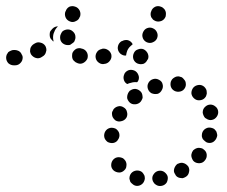

<svg xmlns="http://www.w3.org/2000/svg" viewBox="-45 -586 741 626"><path d="M502 -9Q501 -14 498 -18Q495 -22 491 -25Q487 -28 482 -29Q477 -30 472 -29Q462 -27 456 -18Q450 -10 452 0Q453 5 456 9Q459 14 463 16Q467 19 472 20Q477 21 481 20H482Q492 18 498 10Q503 1 502 -9ZM426 2Q428 -3 427 -8Q427 -13 424 -17Q422 -21 418 -25Q414 -28 410 -29Q400 -32 390 -27Q381 -22 378 -12Q377 -8 377 -3Q378 2 380 7Q383 11 387 14Q390 17 395 19Q405 22 414 17Q423 12 426 2ZM569 -43Q566 -47 562 -50Q558 -53 554 -54Q549 -56 544 -55Q539 -54 535 -52H534Q526 -46 523 -36Q520 -26 526 -18Q528 -13 532 -10Q536 -7 541 -6Q546 -5 550 -5Q555 -6 560 -9Q569 -14 571 -24Q574 -34 569 -43ZM322 -34Q328 -26 339 -24Q349 -22 357 -28Q361 -31 364 -35Q367 -40 367 -44Q368 -49 367 -54Q366 -59 363 -63Q360 -67 356 -70Q352 -72 347 -73Q342 -74 337 -73Q332 -72 328 -69Q320 -63 318 -53Q316 -42 322 -34ZM620 -98Q616 -102 611 -103Q606 -104 601 -104Q596 -103 592 -101Q587 -98 584 -95V-94Q581 -91 580 -86Q578 -81 579 -76Q580 -71 582 -67Q584 -62 588 -59Q596 -53 607 -54Q617 -55 623 -63Q630 -71 629 -82Q628 -92 620 -98ZM299 -130Q302 -126 306 -123Q310 -121 315 -120Q320 -119 325 -120Q330 -121 334 -124Q338 -127 340 -131Q343 -135 344 -140Q345 -145 344 -150Q343 -155 340 -159Q337 -163 333 -166Q329 -168 324 -169Q314 -171 305 -165Q297 -159 295 -149Q294 -144 295 -139Q296 -134 299 -130ZM660 -158Q657 -162 654 -165Q650 -168 645 -169Q635 -172 626 -167Q617 -162 614 -152Q613 -147 613 -142Q614 -137 616 -133Q619 -129 623 -126Q627 -122 631 -121Q641 -118 650 -123Q659 -129 662 -139Q664 -143 663 -148Q662 -153 660 -158ZM324 -227Q321 -223 320 -218Q320 -213 321 -208Q322 -204 325 -200Q328 -196 332 -193Q341 -188 351 -191Q361 -193 367 -202Q372 -211 369 -221Q367 -231 358 -236Q349 -242 339 -239Q329 -236 324 -228ZM641 -245Q631 -245 623 -237Q616 -230 616 -220Q616 -218 616 -217Q616 -216 617 -215V-214Q618 -210 621 -205Q623 -201 628 -199Q632 -196 637 -195Q642 -194 646 -195Q656 -197 662 -206Q668 -215 666 -225Q664 -234 657 -239Q650 -245 641 -245ZM370 -274Q369 -269 370 -264Q372 -259 375 -255Q381 -247 391 -246Q402 -245 410 -251Q414 -254 416 -258Q419 -263 420 -267Q420 -272 419 -277Q418 -282 415 -286Q408 -294 398 -296Q388 -297 380 -291H379Q376 -288 373 -283Q371 -279 370 -274ZM621 -303Q613 -310 603 -309Q592 -308 585 -300Q579 -292 579 -282Q580 -272 588 -265Q596 -258 606 -259Q617 -260 623 -267Q627 -271 628 -276Q630 -281 629 -286Q629 -291 627 -295Q625 -299 621 -303ZM454 -328Q444 -325 439 -316Q434 -307 437 -297Q440 -287 449 -282Q459 -278 468 -280H469Q478 -283 483 -293Q488 -302 485 -312Q483 -321 473 -326Q464 -331 454 -328ZM520 -331Q516 -328 514 -324Q511 -319 511 -314Q510 -304 516 -296Q523 -288 533 -287Q544 -286 552 -292Q560 -299 561 -309Q561 -314 560 -319Q558 -324 555 -327Q552 -331 548 -334Q543 -336 538 -337Q533 -337 529 -336Q524 -334 520 -331ZM360 -343V-344Q364 -353 374 -357Q383 -360 393 -356Q402 -352 406 -342Q410 -333 406 -323Q405 -323 405 -323Q405 -322 405 -322Q404 -321 404 -320Q403 -319 402 -318Q402 -318 401 -318Q391 -319 382 -316Q376 -315 370 -312Q362 -316 359 -325Q356 -335 360 -343ZM29 -399Q29 -404 26 -408Q24 -413 21 -416Q17 -420 13 -421Q8 -423 3 -423Q2 -423 0 -423Q-5 -423 -9 -421Q-14 -419 -18 -416Q-21 -412 -23 -408Q-25 -403 -25 -398Q-25 -388 -18 -380Q-10 -373 0 -373Q2 -373 4 -373Q15 -373 22 -381Q29 -388 29 -399ZM403 -379Q413 -375 423 -378Q432 -382 436 -392H437Q441 -401 437 -411Q433 -420 424 -425Q415 -429 405 -425Q395 -422 391 -412Q387 -403 390 -393Q394 -383 403 -379ZM318 -408Q315 -418 307 -423Q298 -429 288 -427L286 -426Q276 -424 271 -416Q265 -407 267 -397Q269 -387 278 -381Q287 -375 297 -378H298Q308 -380 314 -389Q320 -397 318 -408ZM240 -395Q243 -405 239 -414Q234 -424 224 -427Q224 -427 223 -427Q214 -431 204 -427Q195 -422 191 -413Q190 -408 190 -403Q190 -398 192 -393Q194 -389 198 -386Q202 -382 206 -381Q207 -380 208 -380Q218 -376 227 -381Q236 -386 240 -395ZM105 -417Q107 -422 106 -427Q105 -432 103 -436Q97 -445 87 -447Q77 -450 68 -444Q67 -444 66 -443Q61 -440 58 -436Q55 -432 54 -428Q53 -423 53 -418Q54 -413 56 -409Q62 -400 72 -397Q82 -394 91 -400Q92 -401 94 -402Q98 -404 101 -408Q104 -412 105 -417ZM388 -442Q388 -442 387 -442Q387 -443 387 -443Q382 -452 372 -455Q362 -457 353 -452H352Q343 -447 340 -437Q337 -427 342 -418Q346 -411 352 -408Q359 -404 366 -405Q367 -413 370 -421Q374 -430 381 -436Q384 -439 388 -442ZM151 -463V-465Q151 -470 153 -474Q155 -479 158 -483Q161 -486 166 -488Q171 -490 176 -490Q186 -490 193 -483Q201 -476 201 -465V-464Q201 -459 199 -455Q198 -450 194 -447Q189 -444 184 -440Q182 -439 180 -439Q178 -439 176 -439Q166 -439 158 -446Q151 -453 151 -463ZM434 -448Q444 -444 453 -448Q463 -452 467 -461Q471 -471 467 -480Q463 -490 453 -494Q444 -498 434 -494Q425 -490 421 -480Q417 -471 421 -461Q425 -452 434 -448ZM142 -498Q143 -499 144 -500Q144 -500 144 -500Q144 -500 143 -500Q138 -500 134 -498Q129 -496 126 -492H125L124 -490Q120 -486 118 -482Q117 -477 117 -472Q117 -467 119 -462Q121 -458 125 -455Q126 -453 127 -452Q129 -451 130 -451Q128 -457 128 -463V-464Q128 -474 132 -482Q135 -491 142 -498ZM183 -516Q193 -512 202 -517Q212 -521 215 -531L216 -532Q219 -542 215 -551Q210 -561 201 -564Q191 -568 181 -564Q172 -559 169 -549L168 -548Q165 -538 169 -529Q173 -520 183 -516ZM448 -530Q451 -526 454 -522Q458 -519 463 -517Q472 -514 482 -518Q491 -522 495 -532Q496 -537 496 -542Q496 -547 494 -551Q492 -556 488 -559Q484 -563 480 -564Q470 -568 461 -564Q451 -559 448 -549Q446 -545 446 -540Q446 -535 448 -530Z"/></svg>

Font: FRB American Cursive Guidelines Arrows Dotted Black
Style: Bold Italic
Weight: 900
Italic angle: -25°
Version: Version 2.0;Modular Font Editor K font №1